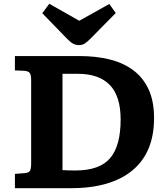

<svg xmlns="http://www.w3.org/2000/svg" viewBox="-20 -997 891 1017"><path d="M59 0V-76L111 -80Q130 -81 137.5 -90.5Q145 -100 145 -131V-574Q145 -598 138.5 -609Q132 -620 109 -622L59 -624V-700H404Q486 -700 557.5 -683Q629 -666 682.5 -627.5Q736 -589 766 -526Q796 -463 796 -371Q796 -190 682 -95Q568 0 353 0ZM379 -94Q508 -94 563.5 -159.5Q619 -225 619 -364Q619 -488 561.5 -547Q504 -606 393 -606H311V-96Q324 -95 342.5 -94.5Q361 -94 379 -94ZM398 -758Q381 -758 366.5 -766Q352 -774 332 -795L204 -927L241 -977L400 -887L559 -976L593 -928L460 -793Q442 -775 429 -766.5Q416 -758 398 -758Z"/></svg>

Font: Literata 7pt
Style: Bold
Weight: 700
Designer: Latin by Veronika Burian and Jose Scaglione. Greek by Irene Vlachou. Cyrillic by Vera Evstafieva.
Foundry: TypeTogether
Version: Version 3.002